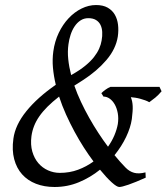

<svg xmlns="http://www.w3.org/2000/svg" viewBox="-20 -728 662 763"><path d="M252 -551.8Q248 -523.4 251.2 -492.7Q254.4 -461.9 262.7 -429.7Q264.2 -430.2 267.1 -432.1Q297.4 -449.2 318.6 -466.6Q339.8 -483.9 353.3 -501Q366.7 -518.1 374 -534.7Q381.3 -551.3 383.8 -566.9Q387.2 -585 386.2 -601.1Q385.3 -617.2 379.2 -629.4Q373 -641.6 361.1 -648.7Q349.1 -655.8 331.1 -655.8Q313.5 -655.8 299.8 -646.7Q286.1 -637.7 276.4 -623Q266.6 -608.4 260.5 -589.6Q254.4 -570.8 252 -551.8ZM217.8 -41Q256.8 -41 290.3 -53.5Q323.7 -65.9 351.6 -86.4Q332.5 -111.8 313.2 -141.8Q293.9 -171.9 276.1 -204.8Q258.3 -237.8 242.4 -272.9Q226.6 -308.1 214.8 -344.2Q188 -323.2 168.7 -304Q149.4 -284.7 136.2 -265.6Q123 -246.6 115.5 -227.3Q107.9 -208 105 -187Q100.6 -152.8 108.4 -125.7Q116.2 -98.6 132.3 -79.8Q148.4 -61 170.9 -51Q193.4 -41 217.8 -41ZM622.1 -365.2Q609.4 -350.1 597.2 -340.1Q585 -330.1 573.2 -321.8Q565.9 -326.2 556.2 -329.6Q546.4 -333 536.6 -335.7Q526.9 -338.4 517.1 -339.8Q507.3 -341.3 500 -341.8Q503.4 -333 505.1 -324.7Q506.8 -316.4 507.3 -306.4Q507.8 -296.4 506.8 -283.9Q505.9 -271.5 503.9 -254.9Q499 -221.2 481.2 -183.8Q463.4 -146.5 435.1 -111.3Q446.8 -97.2 457.8 -84.7Q468.8 -72.3 479 -62Q494.1 -46.4 512.9 -41.3Q531.7 -36.1 558.1 -43L559.1 -22Q517.6 -3.4 490.7 5.9Q463.9 15.1 454.1 15.1Q444.3 15.1 424.1 -3.2Q403.8 -21.5 377.4 -53.7Q339.4 -22.9 293.7 -3.9Q248 15.1 196.8 15.1Q155.8 15.1 122.8 2.2Q89.8 -10.7 67.9 -35.2Q45.9 -59.6 36.4 -95.5Q26.9 -131.3 33.2 -176.8Q40.5 -231.4 84.5 -285.9Q128.4 -340.3 201.7 -391.1Q193.4 -425.8 190.4 -459Q187.5 -492.2 191.9 -523.9Q197.3 -563.5 213.4 -597.2Q229.5 -630.9 252.7 -655.5Q275.9 -680.2 304.2 -694.1Q332.5 -708 361.8 -708Q389.6 -708 408 -697.5Q426.3 -687 436.3 -669.7Q446.3 -652.3 449 -629.9Q451.7 -607.4 448.2 -583Q440.4 -533.2 402.8 -489.3Q365.2 -445.3 309.1 -409.2L275.4 -387.7Q286.6 -355.5 301.8 -323.2Q316.9 -291 334.5 -259.8Q352.1 -228.5 371.1 -199.5Q390.1 -170.4 409.2 -145Q424.8 -167 434.6 -190.2Q444.3 -213.4 448.2 -234.9Q451.7 -258.3 448 -278.3Q444.3 -298.3 436 -313Q427.7 -327.6 416 -335.9Q404.3 -344.2 391.1 -344.2L382.8 -357.9Q389.2 -364.3 399.2 -371.6Q409.2 -378.9 418.9 -382.8H613.8Z"/></svg>

Font: Gentium Plus CyrE
Style: Italic
Weight: 400
Italic angle: -8°
Designer: J. Victor Gaultney, Annie Olsen, Iska Routamaa, Becca Hirsbrunner
Foundry: SIL International
Version: Version 5.000